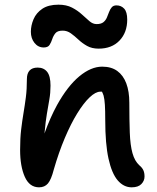

<svg xmlns="http://www.w3.org/2000/svg" viewBox="-20 -792 670 821"><path d="M543 9Q509 9 483.5 -20.5Q458 -50 444 -113.5Q430 -177 430 -279Q430 -319 428.5 -343.5Q427 -368 423 -383Q420 -392 416 -400Q412 -400 409 -400Q389 -400 363.5 -376Q338 -352 310.5 -307.5Q283 -263 257 -201.5Q231 -140 210 -67Q199 -24 185 -7.5Q171 9 147 9Q106 9 86 -36Q66 -81 66 -151Q66 -201 70.5 -238.5Q75 -276 80.5 -308.5Q86 -341 90.5 -375.5Q95 -410 95 -454Q95 -478 106.5 -490.5Q118 -503 141 -503Q167 -503 181.5 -485Q196 -467 196 -426Q196 -395 191 -366.5Q186 -338 180.5 -305.5Q175 -273 171 -229Q171 -225 170 -221Q195 -290 224 -343Q269 -424 319 -465.5Q369 -507 417 -507Q456 -507 481.5 -488.5Q507 -470 520 -435.5Q533 -401 533 -353Q533 -278 535 -224.5Q537 -171 546.5 -137Q556 -103 576 -85Q588 -75 593 -64Q598 -53 598 -37Q598 -19 584.5 -5Q571 9 543 9ZM167 -589Q143 -589 127.5 -608.5Q112 -628 112 -656Q112 -683 123.5 -710Q135 -737 161 -754.5Q187 -772 230 -772Q264 -772 288 -759.5Q312 -747 330 -730.5Q348 -714 362.5 -701.5Q377 -689 393 -689Q412 -689 422 -697Q432 -705 437 -717Q442 -729 446.5 -741Q451 -753 458 -761Q465 -769 478 -769Q498 -769 511 -755Q524 -741 524 -708Q524 -653 491 -618.5Q458 -584 402 -584Q373 -584 352.5 -595.5Q332 -607 315.5 -622.5Q299 -638 283 -649.5Q267 -661 248 -661Q226 -661 217 -650Q208 -639 203.5 -625Q199 -611 192 -600Q185 -589 167 -589Z"/></svg>

Font: Shantell Sans Light Medium
Style: Regular
Weight: 500
Version: Version 1.008;[ac192a2d6]